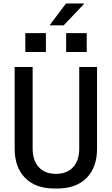

<svg xmlns="http://www.w3.org/2000/svg" viewBox="-20 -1070 640 1100"><path d="M291 10Q184 10 124 -50.5Q64 -111 64 -219V-686H167V-219Q167 -151 202 -112.5Q237 -74 300 -74Q364 -74 399 -112.5Q434 -151 434 -219V-686H536V-219Q536 -111 476 -50.5Q416 10 309 10ZM264 -925 358 -1050H460L461 -1047L345 -925ZM125 -772V-880H243V-772ZM359 -772V-880H477V-772Z"/></svg>

Font: Chivo Mono Medium
Style: Regular
Weight: 400
Monospace: yes
Version: Version 1.008